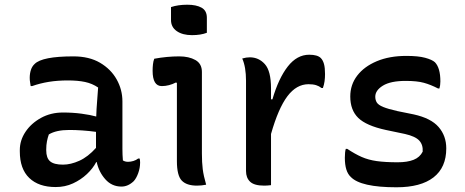

<svg xmlns="http://www.w3.org/2000/svg" viewBox="-20 -783 1970 814"><path d="M499 -353V-152Q499 -139 499.5 -127Q500 -115 501 -103Q510 -97 523 -97Q534 -97 545.5 -100.5Q557 -104 566 -111H572Q573 -107 573.5 -103Q574 -99 574 -94Q574 -71 566 -49Q558 -27 547 -15Q523 8 495 8Q454 8 426.5 -23Q399 -54 390 -96H388Q374 -69 348.5 -45Q323 -21 289.5 -5.5Q256 10 216 10Q144 10 104 -28.5Q64 -67 64 -141V-147Q64 -188 88 -224Q112 -260 153.5 -283Q195 -306 247 -306Q289 -306 326 -301Q363 -296 388 -289Q389 -322 391.5 -351Q394 -380 396 -412Q371 -429 340.5 -435.5Q310 -442 268 -442Q224 -442 187 -436Q150 -430 116 -418H110Q109 -426 107.5 -434.5Q106 -443 106 -453Q106 -471 111 -486.5Q116 -502 127 -512Q159 -544 291 -544Q358 -544 404 -517Q450 -490 474.5 -446.5Q499 -403 499 -353ZM176 -146Q176 -113 192.5 -99Q209 -85 247 -85Q280 -85 316.5 -101.5Q353 -118 387 -156V-224Q358 -228 329 -230Q300 -232 274 -232Q218 -232 187 -213Q182 -199 179 -183.5Q176 -168 176 -149Z M730 -100V-432L725 -433Q712 -426 696.5 -422Q681 -418 666 -418Q627 -418 627 -483Q627 -497 628.5 -510.5Q630 -524 634 -534Q661 -539 687.5 -541.5Q714 -544 740 -544Q781 -544 808.5 -528.5Q836 -513 836 -478V-132Q836 -94 839.5 -66Q843 -38 854 0Q835 4 815 4Q771 4 750.5 -17.5Q730 -39 730 -100ZM705 -753Q735 -763 774 -763Q812 -763 834.5 -750.5Q857 -738 857 -708V-644Q831 -634 794 -634Q754 -634 729.5 -651Q705 -668 705 -698Z M1129 2Q1120 3 1113.5 3.5Q1107 4 1100 4Q1058 4 1040.5 -12.5Q1023 -29 1023 -58V-441Q1023 -499 1007 -535Q1024 -540 1039 -540Q1077 -540 1103 -511Q1129 -482 1129 -408V-362H1135Q1161 -451 1200 -501Q1239 -551 1291 -551Q1326 -551 1340 -537Q1349 -528 1353.5 -512Q1358 -496 1358 -469Q1358 -453 1356 -438.5Q1354 -424 1349 -410H1343Q1333 -418 1320 -422Q1307 -426 1288 -426Q1237 -426 1198.5 -375Q1160 -324 1129 -215Z M1666 -95Q1707 -95 1733.5 -105.5Q1760 -116 1772 -140Q1774 -169 1757.5 -187Q1741 -205 1697 -215L1616 -232Q1533 -250 1499 -283Q1465 -316 1465 -374Q1465 -424 1494.5 -462.5Q1524 -501 1577.5 -523.5Q1631 -546 1703 -546Q1753 -546 1782.5 -538Q1812 -530 1824 -519Q1847 -495 1847 -438Q1847 -421 1843 -408H1837Q1806 -424 1777 -432Q1748 -440 1700 -440Q1636 -440 1603.5 -420Q1571 -400 1571 -373Q1571 -359 1577.5 -348.5Q1584 -338 1604.5 -329.5Q1625 -321 1665 -312L1734 -298Q1807 -282 1839.5 -244.5Q1872 -207 1872 -154Q1872 -73 1818 -31Q1764 11 1661 11Q1509 11 1467 -33Q1442 -56 1442 -114Q1442 -139 1446 -152H1452Q1485 -130 1513.5 -117.5Q1542 -105 1577.5 -100Q1613 -95 1666 -95Z"/></svg>

Font: Recursive Sn Csl St Med
Style: Regular
Weight: 500
Version: Version 1.079;hotconv 1.0.112;makeotfexe 2.5.65598; ttfautoh